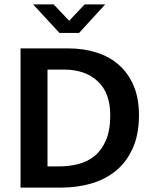

<svg xmlns="http://www.w3.org/2000/svg" viewBox="-20 -849 690 869"><path d="M288 -630Q359 -630 418 -611Q477 -592 519.5 -554Q562 -516 585.5 -459.5Q609 -403 609 -328Q609 -241 581 -178.5Q553 -116 505 -76.5Q457 -37 393.5 -18.5Q330 0 258 0H73V-630ZM195 -96H249Q293 -96 334.5 -106.5Q376 -117 408 -143Q440 -169 459.5 -214Q479 -259 479 -328Q479 -428 422.5 -481Q366 -534 270 -534H195ZM130 -829H223L293 -755L363 -829H456L338 -700H249Z"/></svg>

Font: Mukta Mahee SemiBold
Style: Regular
Weight: 600
Designer: Shuchita Grover, Noopur Datye, Girish Dalvi, Yashodeep Gholap
Foundry: Ek Type
Version: Version 2.538;PS 1.000;hotconv 16.6.51;makeotf.lib2.5.65220;